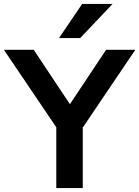

<svg xmlns="http://www.w3.org/2000/svg" viewBox="-32 -959 710 979"><path d="M255 0V-366L280 -273L-12 -705H140L327 -424H322L509 -705H658L366 -273L390 -366V0ZM269 -765 387 -939H542L377 -765Z"/></svg>

Font: Nunito Sans 8pt
Style: Bold
Weight: 700
Version: Version 3.101;gftools[0.9.27]